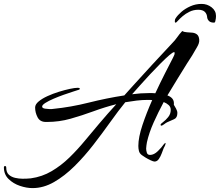

<svg xmlns="http://www.w3.org/2000/svg" viewBox="-109 -794 1127 984"><path d="M924 -774Q953 -774 975.5 -756.5Q998 -739 998 -712Q998 -700 995 -688Q995 -686 993.5 -682Q992 -678 988 -678Q971 -678 963 -685.5Q955 -693 953 -703Q952 -722 941 -733Q930 -744 907 -744Q883 -744 862.5 -734Q842 -724 827 -711Q812 -698 803 -688Q794 -678 792 -678Q787 -678 787 -683Q787 -686 787.5 -691Q788 -696 791 -700Q801 -716 820.5 -733Q840 -750 867 -762Q894 -774 924 -774ZM58 170Q27 170 -7 158.5Q-41 147 -65 123.5Q-89 100 -89 64Q-89 57 -83 57Q-77 57 -77 65Q-77 89 -64 101Q-51 113 -31.5 117.5Q-12 122 7 122Q18 122 28.5 121.5Q39 121 49 120Q107 112 156 83Q205 54 247 13Q289 -28 326.5 -73.5Q364 -119 399 -160Q443 -212 487 -260Q428 -245 369.5 -223.5Q311 -202 252.5 -185.5Q194 -169 132 -169H126Q96 -169 83.5 -193Q71 -217 71 -243Q71 -259 89 -274Q107 -289 134.5 -301.5Q162 -314 192.5 -323.5Q223 -333 249 -338.5Q275 -344 288 -344Q290 -344 295 -343.5Q300 -343 300 -340Q300 -339 299 -337.5Q298 -336 298 -335Q289 -332 267 -325Q245 -318 218 -308.5Q191 -299 165.5 -288Q140 -277 123.5 -266.5Q107 -256 107 -248Q107 -239 123 -237Q139 -235 145 -235Q150 -235 155 -235Q160 -235 164 -236Q254 -245 345.5 -268Q437 -291 528 -305L572 -354Q622 -409 671.5 -463Q721 -517 772 -571Q788 -587 799 -603Q810 -619 825 -635Q836 -629 850 -628.5Q864 -628 877.5 -626.5Q891 -625 900.5 -617.5Q910 -610 912 -592Q913 -581 909.5 -571Q906 -561 901 -553Q889 -531 876 -510Q863 -489 849 -468Q827 -432 801 -390.5Q775 -349 749 -305Q766 -299 775 -287.5Q784 -276 782 -257Q787 -249 793.5 -237Q800 -225 800 -215Q800 -190 783 -183Q766 -176 749 -168Q742 -165 732.5 -157.5Q723 -150 717 -150Q714 -150 714 -155Q714 -159 727 -168.5Q740 -178 753 -194Q766 -210 766 -231Q766 -246 755.5 -255.5Q745 -265 730 -271Q702 -219 678.5 -166.5Q655 -114 644 -65Q643 -57 641.5 -49Q640 -41 640 -33Q640 -23 643.5 -11.5Q647 0 660 0Q680 0 700 -19.5Q720 -39 730 -54Q734 -59 737.5 -61Q741 -63 739 -56Q738 -50 735.5 -45.5Q733 -41 730 -35Q726 -25 720 -8.5Q714 8 705 21Q696 34 683 34Q677 34 663 27.5Q649 21 636 13Q623 5 618 1Q606 -8 603 -20.5Q600 -33 600 -46Q600 -90 621 -153Q642 -216 671 -281Q665 -282 659.5 -282Q654 -282 649 -282Q620 -282 591 -278.5Q562 -275 533 -270Q498 -227 457 -169.5Q416 -112 370 -52.5Q324 7 273 57.5Q222 108 168 139Q114 170 58 170ZM568 -311Q613 -317 656 -317Q663 -317 670.5 -317Q678 -317 687 -316Q712 -370 736.5 -418Q761 -466 777 -497Q779 -502 782.5 -508.5Q786 -515 786 -521Q786 -527 784 -527Q777 -527 758.5 -511Q740 -495 714 -469Q688 -443 660.5 -413.5Q633 -384 608.5 -356.5Q584 -329 568 -311Z"/></svg>

Font: The Nautigal
Style: Bold
Weight: 700
Designer: Robert E. Leuschke
Foundry: Robert E. Leuschke
Version: Version 1.100; ttfautohint (v1.8.3)